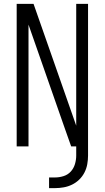

<svg xmlns="http://www.w3.org/2000/svg" viewBox="-20 -755 540 990"><path d="M233 215V160H264Q286 160 308 153Q330 146 345 129.5Q360 113 366.5 91Q373 69 373 47V0H347L312 -99L127 -628V0H66V-735H153L373 -107V-735H434V47Q434 69 430 91.5Q426 114 415.5 134.5Q405 155 388.5 171Q372 187 351.5 197Q331 207 308.5 211Q286 215 264 215Z"/></svg>

Font: Iosevka SS18 Light
Style: Regular
Weight: 300
Monospace: yes
Designer: Belleve Invis
Foundry: Belleve Invis
Version: Version 25.1.1; ttfautohint (v1.8.4)